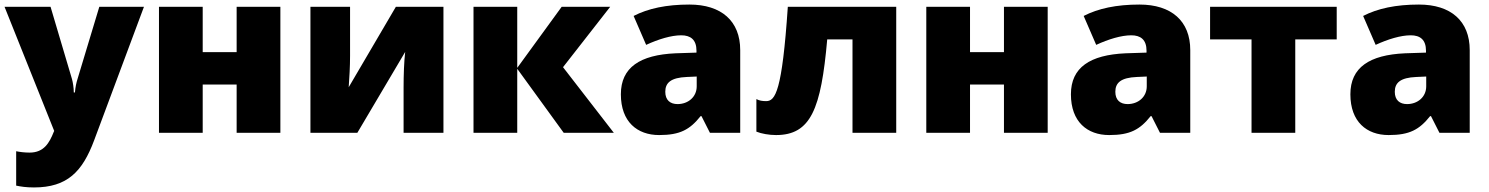

<svg xmlns="http://www.w3.org/2000/svg" viewBox="-21 -583 6536 843"><path d="M-1 -553 217 -8 215 -4C196 44 172 87 109 87C86 87 64 84 50 81V232C69 236 93 240 128 240C275 240 341 170 392 34L611 -553H415L319 -235C315 -222 310 -203 308 -177H303C303 -197 299 -222 295 -236L201 -553Z M869 -553H677V0H869V-212H1018V0H1210V-553H1018V-354H869Z M1516 -553H1342V0H1548L1758 -355C1753 -312 1751 -252 1751 -200V0H1926V-553H1717L1510 -200C1513 -240 1516 -292 1516 -338Z M2445 -553 2250 -285V-553H2058V0H2250V-281L2454 0H2674L2451 -288L2658 -553Z M3006 -563C2905 -563 2825 -546 2761 -513L2816 -386C2870 -411 2926 -428 2970 -428C3011 -428 3037 -409 3037 -360V-352L2945 -349C2789 -342 2705 -287 2705 -169C2705 -48 2777 10 2873 10C2965 10 3008 -14 3055 -73H3059L3096 0H3229V-363C3229 -491 3146 -563 3006 -563ZM3038 -247V-204C3038 -157 3000 -126 2954 -126C2922 -126 2900 -143 2900 -180C2900 -220 2925 -242 2994 -245Z M3914 0V-553H3438C3413 -181 3383 -139 3343 -139C3326 -139 3313 -141 3300 -148V-5C3322 4 3356 10 3386 10C3539 10 3584 -104 3611 -410H3722V0Z M4238 -553H4046V0H4238V-212H4387V0H4579V-553H4387V-354H4238Z M4982 -563C4881 -563 4801 -546 4737 -513L4792 -386C4846 -411 4902 -428 4946 -428C4987 -428 5013 -409 5013 -360V-352L4921 -349C4765 -342 4681 -287 4681 -169C4681 -48 4753 10 4849 10C4941 10 4984 -14 5031 -73H5035L5072 0H5205V-363C5205 -491 5122 -563 4982 -563ZM5014 -247V-204C5014 -157 4976 -126 4930 -126C4898 -126 4876 -143 4876 -180C4876 -220 4901 -242 4970 -245Z M5848 -410V-553H5292V-410H5474V0H5666V-410Z M6209 -563C6108 -563 6028 -546 5964 -513L6019 -386C6073 -411 6129 -428 6173 -428C6214 -428 6240 -409 6240 -360V-352L6148 -349C5992 -342 5908 -287 5908 -169C5908 -48 5980 10 6076 10C6168 10 6211 -14 6258 -73H6262L6299 0H6432V-363C6432 -491 6349 -563 6209 -563ZM6241 -247V-204C6241 -157 6203 -126 6157 -126C6125 -126 6103 -143 6103 -180C6103 -220 6128 -242 6197 -245Z"/></svg>

Font: Noto Sans UI Black
Style: Regular
Weight: 900
Designer: Monotype Design Team
Foundry: Monotype Imaging Inc.
Version: Version 1.901